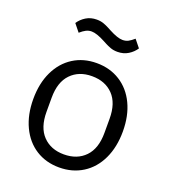

<svg xmlns="http://www.w3.org/2000/svg" viewBox="-141 -866 868 981"><g transform="rotate(20 293.5 -375.0)"><path d="M287 -672Q240 -697 213 -697Q197 -697 183 -690Q169 -683 152 -668L119 -709Q134 -732 159 -747.5Q184 -763 217 -763Q238 -763 254.5 -757Q271 -751 284 -744Q297 -737 301 -735Q348 -710 375 -710Q392 -710 405.5 -717Q419 -724 436 -739L469 -698Q454 -675 429 -659.5Q404 -644 371 -644Q350 -644 333.5 -650Q317 -656 304 -663Q291 -670 287 -672ZM50 -271Q50 -356 80.5 -420Q111 -484 166 -519Q221 -554 293 -554Q365 -554 420.5 -519Q476 -484 506.5 -420Q537 -356 537 -271Q537 -186 506.5 -121.5Q476 -57 420.5 -22Q365 13 293 13Q221 13 166 -22Q111 -57 80.5 -121.5Q50 -186 50 -271ZM451 -232V-309Q451 -394 408 -438.5Q365 -483 293 -483Q222 -483 179 -438.5Q136 -394 136 -309V-232Q136 -147 179 -102.5Q222 -58 293 -58Q365 -58 408 -102.5Q451 -147 451 -232Z"/></g></svg>

Font: IBM Plex Sans JP
Style: Regular
Weight: 400
Designer: Mike Abbink; Paul van der Laan; Pieter van Rosmalen; Wujin Sim; Yejin Wi; Jinhee Kim; Boomi Park; Yona Kim; Kichan Ma
Foundry: Sandoll Inc.
Version: Version 1.000